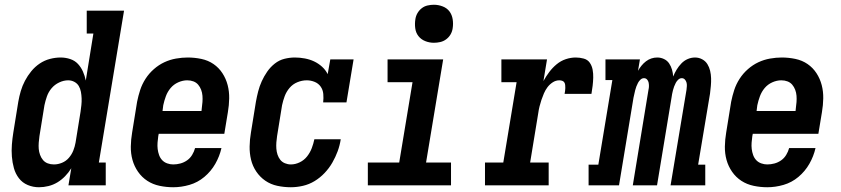

<svg xmlns="http://www.w3.org/2000/svg" viewBox="-20 -780 3540 808"><path d="M144 8Q119 8 96.5 -1.5Q74 -11 59.5 -30Q45 -49 38.5 -72.5Q32 -96 30 -121Q28 -146 30 -171.5Q32 -197 36 -222L57 -352Q61 -375 67.5 -397Q74 -419 85 -440Q96 -461 111.5 -480Q127 -499 147 -512.5Q167 -526 190 -532Q213 -538 235 -538Q256 -538 275.5 -531.5Q295 -525 308 -511Q321 -497 329 -479Q337 -461 341 -441L373 -639H345V-735H502L396 -96H425V0H268L280 -72Q269 -54 254 -38.5Q239 -23 221.5 -12.5Q204 -2 184 3Q164 8 144 8ZM207 -88Q224 -88 241 -95Q258 -102 270 -116Q282 -130 288.5 -146.5Q295 -163 298 -180L319 -310Q321 -324 322.5 -338Q324 -352 323.5 -366Q323 -380 320.5 -393.5Q318 -407 311.5 -418Q305 -429 293 -435.5Q281 -442 267 -442Q248 -442 229 -433Q210 -424 197 -408.5Q184 -393 177.5 -374.5Q171 -356 167 -337L146 -207Q144 -193 143 -179.5Q142 -166 143 -153.5Q144 -141 148.5 -128.5Q153 -116 161 -106.5Q169 -97 181 -92.5Q193 -88 207 -88Z M709 8Q680 8 651.5 2Q623 -4 600 -19Q577 -34 561 -57Q545 -80 537.5 -107Q530 -134 530.5 -163.5Q531 -193 536 -222L557 -352Q562 -377 570 -401.5Q578 -426 592.5 -448.5Q607 -471 627.5 -489Q648 -507 671.5 -518Q695 -529 720.5 -533.5Q746 -538 770 -538Q799 -538 827.5 -532Q856 -526 878.5 -510.5Q901 -495 916 -472Q931 -449 938 -422Q945 -395 944.5 -366Q944 -337 939 -308L924 -217H648L646 -207Q644 -193 643 -179.5Q642 -166 643.5 -153Q645 -140 649.5 -127.5Q654 -115 662.5 -106Q671 -97 683.5 -92.5Q696 -88 709 -88Q724 -88 739 -92Q754 -96 767 -105Q780 -114 788.5 -128Q797 -142 801 -157H912Q904 -122 886 -90.5Q868 -59 840 -35.5Q812 -12 777.5 -2Q743 8 709 8ZM664 -313H828L829 -323Q831 -337 832 -350.5Q833 -364 832 -377Q831 -390 826.5 -402Q822 -414 814 -423.5Q806 -433 794 -437.5Q782 -442 768 -442Q749 -442 730 -433.5Q711 -425 698 -409.5Q685 -394 678 -375Q671 -356 667 -337Z M1204 8Q1175 8 1147 2Q1119 -4 1096.5 -19.5Q1074 -35 1058.5 -58Q1043 -81 1036.5 -108Q1030 -135 1030.5 -164Q1031 -193 1036 -222L1057 -352Q1061 -374 1066.5 -395.5Q1072 -417 1081.5 -438Q1091 -459 1104.5 -478.5Q1118 -498 1136.5 -512.5Q1155 -527 1177 -532.5Q1199 -538 1221 -538Q1242 -538 1263 -534Q1284 -530 1302 -521.5Q1320 -513 1335 -499.5Q1350 -486 1359 -468L1370 -530H1468L1438 -349H1340Q1342 -367 1340.5 -384.5Q1339 -402 1329.5 -415.5Q1320 -429 1304 -435.5Q1288 -442 1271 -442Q1251 -442 1231.5 -434Q1212 -426 1198.5 -410Q1185 -394 1178 -375Q1171 -356 1167 -337L1146 -207Q1144 -194 1143 -180.5Q1142 -167 1143 -154Q1144 -141 1148 -129Q1152 -117 1159.5 -107.5Q1167 -98 1179 -93Q1191 -88 1204 -88Q1223 -88 1241.5 -97Q1260 -106 1272.5 -122Q1285 -138 1292 -156.5Q1299 -175 1303 -194H1414Q1410 -168 1401 -143.5Q1392 -119 1378.5 -95.5Q1365 -72 1346 -52Q1327 -32 1304 -18Q1281 -4 1255 2Q1229 8 1204 8Z M1528 0V-96H1660L1716 -434H1611V-530H1845L1773 -96H1878V0ZM1806 -600Q1787 -600 1769.5 -607Q1752 -614 1741 -628Q1730 -642 1727.5 -661Q1725 -680 1728 -699Q1730 -713 1737 -725Q1744 -737 1755 -745.5Q1766 -754 1779.5 -757Q1793 -760 1806 -760Q1825 -760 1843 -753Q1861 -746 1871.5 -732Q1882 -718 1885 -699Q1888 -680 1885 -661Q1883 -647 1876 -635Q1869 -623 1857.5 -614.5Q1846 -606 1832.5 -603Q1819 -600 1806 -600Z M2021 0V-96H2098L2154 -434H2090V-530H2282L2267 -439Q2278 -459 2291.5 -477Q2305 -495 2322.5 -509.5Q2340 -524 2361 -531Q2382 -538 2403 -538Q2420 -538 2436.5 -533.5Q2453 -529 2462 -516Q2471 -503 2474 -486.5Q2477 -470 2476.5 -453Q2476 -436 2474 -419Q2472 -402 2469 -385H2356Q2357 -391 2358 -397Q2359 -403 2359 -409.5Q2359 -416 2358.5 -422Q2358 -428 2355 -433Q2352 -438 2346 -440Q2340 -442 2334 -442Q2319 -442 2306 -433.5Q2293 -425 2284 -413Q2275 -401 2269 -387Q2263 -373 2258.5 -359.5Q2254 -346 2250.5 -332Q2247 -318 2245 -303L2211 -96H2289V0Z M2457 0V-87H2498L2557 -443H2528V-530H2673L2665 -482Q2671 -493 2679.5 -503.5Q2688 -514 2698.5 -522Q2709 -530 2721 -534Q2733 -538 2746 -538Q2746 -538 2746 -538Q2746 -538 2746 -538Q2761 -538 2774.5 -531.5Q2788 -525 2796 -513Q2804 -501 2808 -487Q2812 -473 2813 -458Q2819 -473 2827.5 -487Q2836 -501 2847.5 -513Q2859 -525 2874 -531.5Q2889 -538 2905 -538Q2905 -538 2905 -538Q2905 -538 2905 -538Q2921 -538 2935 -530.5Q2949 -523 2957 -510Q2965 -497 2968.5 -482Q2972 -467 2972.5 -451Q2973 -435 2971.5 -418.5Q2970 -402 2968 -386L2918 -87H2948V0H2802L2869 -402Q2870 -410 2870.5 -418Q2871 -426 2869 -433Q2867 -440 2862 -445.5Q2857 -451 2849 -451Q2841 -451 2834.5 -445Q2828 -439 2824 -431.5Q2820 -424 2817 -416Q2814 -408 2812 -400Q2810 -392 2808.5 -384.5Q2807 -377 2806 -369L2745 0H2643L2709 -402Q2711 -410 2711 -418Q2711 -426 2709.5 -433Q2708 -440 2703 -445.5Q2698 -451 2690 -451Q2682 -451 2675.5 -445Q2669 -439 2665 -431.5Q2661 -424 2658 -416Q2655 -408 2653 -400Q2651 -392 2649.5 -384.5Q2648 -377 2646 -369L2585 0Z M3209 8Q3180 8 3151.5 2Q3123 -4 3100 -19Q3077 -34 3061 -57Q3045 -80 3037.5 -107Q3030 -134 3030.5 -163.5Q3031 -193 3036 -222L3057 -352Q3062 -377 3070 -401.5Q3078 -426 3092.5 -448.5Q3107 -471 3127.5 -489Q3148 -507 3171.5 -518Q3195 -529 3220.5 -533.5Q3246 -538 3270 -538Q3299 -538 3327.5 -532Q3356 -526 3378.5 -510.5Q3401 -495 3416 -472Q3431 -449 3438 -422Q3445 -395 3444.5 -366Q3444 -337 3439 -308L3424 -217H3148L3146 -207Q3144 -193 3143 -179.5Q3142 -166 3143.5 -153Q3145 -140 3149.5 -127.5Q3154 -115 3162.5 -106Q3171 -97 3183.5 -92.5Q3196 -88 3209 -88Q3224 -88 3239 -92Q3254 -96 3267 -105Q3280 -114 3288.5 -128Q3297 -142 3301 -157H3412Q3404 -122 3386 -90.5Q3368 -59 3340 -35.5Q3312 -12 3277.5 -2Q3243 8 3209 8ZM3164 -313H3328L3329 -323Q3331 -337 3332 -350.5Q3333 -364 3332 -377Q3331 -390 3326.5 -402Q3322 -414 3314 -423.5Q3306 -433 3294 -437.5Q3282 -442 3268 -442Q3249 -442 3230 -433.5Q3211 -425 3198 -409.5Q3185 -394 3178 -375Q3171 -356 3167 -337Z"/></svg>

Font: Iosevka Slab Oblique
Style: Bold
Weight: 700
Italic angle: -9°
Monospace: yes
Designer: Belleve Invis
Foundry: Belleve Invis
Version: Version 11.1.1; ttfautohint (v1.8.3)